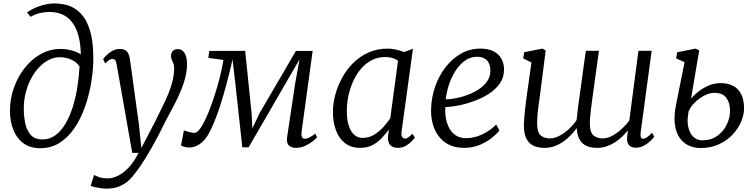

<svg xmlns="http://www.w3.org/2000/svg" viewBox="-20 -851 4394 1118"><path d="M214 12Q155.5 12 116.5 -16.8Q77.5 -45.5 57.8 -95Q38 -144.5 38 -206Q38 -275 60.8 -339.5Q83.5 -404 123.8 -455.2Q164 -506.5 217.5 -536.2Q271 -566 332 -566Q365 -566 398.8 -557Q432.5 -548 450.5 -534Q449.5 -593.5 437.8 -639.5Q426 -685.5 403.2 -717.2Q380.5 -749 346.5 -765.2Q312.5 -781.5 266.5 -781.5Q244 -781.5 216.2 -775.8Q188.5 -770 158 -753L137.5 -779Q162.5 -796.5 190.5 -808Q218.5 -819.5 245 -825.2Q271.5 -831 293.5 -831Q368.5 -831 414.8 -801.2Q461 -771.5 485.2 -721.5Q509.5 -671.5 517.2 -610.5Q525 -549.5 523 -486.5Q521 -424.5 508.5 -356Q496 -287.5 472.5 -222.2Q449 -157 412.8 -104Q376.5 -51 327.2 -19.5Q278 12 214 12ZM227.5 -39Q269.5 -39 302.8 -63.5Q336 -88 361 -130.2Q386 -172.5 403.2 -227Q420.5 -281.5 430.2 -342.2Q440 -403 443 -463.5Q430 -484 410 -496Q390 -508 368.5 -513Q347 -518 329 -518Q296 -518 265 -502.5Q234 -487 207.5 -459Q181 -431 161 -393.5Q141 -356 129.8 -311.2Q118.5 -266.5 118.5 -218Q118.5 -174 127 -133Q135.5 -92 159 -65.5Q182.5 -39 227.5 -39Z M659.5 -474.5Q656 -495 650 -501.5Q644 -508 635.5 -508Q626 -508 616.2 -501.5Q606.5 -495 592.5 -481.5L580.5 -507Q584 -513 598 -527.2Q612 -541.5 632.5 -553.8Q653 -566 676.5 -566Q699 -566 711.2 -557.8Q723.5 -549.5 729.2 -534.5Q735 -519.5 737.5 -499Q744 -452.5 750.5 -405.8Q757 -359 763.2 -312.2Q769.5 -265.5 776 -218.8Q782.5 -172 789 -125.5L803 11L884 -144.5Q903.5 -185.5 923 -224Q942.5 -262.5 958.5 -300.5Q974.5 -338.5 984.2 -377.2Q994 -416 994 -457Q994 -471.5 989.5 -482.2Q985 -493 980.5 -502.8Q976 -512.5 976 -523.5Q976 -545.5 987.2 -555.2Q998.5 -565 1014.5 -565Q1032 -565 1044 -554.8Q1056 -544.5 1062.5 -525Q1069 -505.5 1069 -477.5Q1069 -422 1048 -362.5Q1027 -303 997.8 -247Q968.5 -191 944 -145.5Q921.5 -99 900.5 -59Q879.5 -19 860.2 14.5Q841 48 824 75Q807 102 792.5 122.8Q778 143.5 766 158Q753 177.5 731.2 198.2Q709.5 219 677.2 233.2Q645 247.5 600 247.5Q578.5 247.5 550.8 242.2Q523 237 508 232L527.5 167.5Q535 172 555.2 179.8Q575.5 187.5 610 187.5Q635 187.5 665.5 173.2Q696 159 727.8 126.2Q759.5 93.5 787 39H750Z M1702.5 10Q1676.5 10 1661.8 -4.5Q1647 -19 1652 -54L1698.5 -364L1724 -505L1643 -365L1427.5 7H1391L1350 -368.5L1334 -505Q1314.5 -418.5 1295.8 -349.8Q1277 -281 1259.5 -228Q1242 -175 1225.5 -136Q1209 -97 1194 -70Q1173.5 -33.5 1144 -12.8Q1114.5 8 1080.5 8Q1071.5 8 1061.8 6Q1052 4 1044.2 1Q1036.5 -2 1034 -4L1051 -92.5Q1053.5 -90.5 1065.5 -86.8Q1077.5 -83 1091 -80Q1104.5 -77 1111 -77Q1126 -77 1142.5 -98.5Q1159 -120 1175.5 -154.8Q1192 -189.5 1207.2 -230.8Q1222.5 -272 1234.5 -311Q1241 -331.5 1247.2 -353.8Q1253.5 -376 1259.8 -400Q1266 -424 1271.2 -449.5Q1276.5 -475 1281 -502L1193 -514L1198.5 -554.5L1407.5 -555L1445 -192L1449.5 -103.5L1491.5 -192L1703 -554.5H1800.5L1736.5 -87Q1736 -81.5 1735.5 -71Q1735 -60.5 1739 -51.8Q1743 -43 1755.5 -43Q1768 -43 1784.5 -52Q1801 -61 1816 -73.5L1826 -51Q1821 -44.5 1802.8 -29.8Q1784.5 -15 1758.2 -2.5Q1732 10 1702.5 10Z M2318.5 -86Q2315 -61.5 2322.5 -52.8Q2330 -44 2337.5 -44Q2347.5 -44 2357.5 -51.2Q2367.5 -58.5 2381.5 -72L2395.5 -50Q2392 -44 2378.5 -29.5Q2365 -15 2343.8 -2.5Q2322.5 10 2296.5 10Q2269.5 10 2253.5 -5Q2237.5 -20 2239.5 -56L2244.5 -97Q2226 -72 2203 -47.2Q2180 -22.5 2149.2 -6.2Q2118.5 10 2077.5 10Q2024.5 10 1989.2 -17.2Q1954 -44.5 1936.2 -92Q1918.5 -139.5 1918.5 -200Q1918.5 -246 1931.8 -297Q1945 -348 1971 -396Q1997 -444 2035.5 -483Q2074 -522 2125 -545Q2176 -568 2239 -568Q2259.5 -568 2285.5 -562.2Q2311.5 -556.5 2332.5 -548L2384.5 -567ZM2297.5 -497Q2282 -508.5 2263 -513.8Q2244 -519 2223 -519Q2180 -519 2144.8 -500.8Q2109.5 -482.5 2082.5 -451Q2055.5 -419.5 2037 -379Q2018.5 -338.5 2009 -293.8Q1999.5 -249 1999.5 -205Q1999.5 -153 2011.2 -118Q2023 -83 2043.5 -65.5Q2064 -48 2090.5 -48Q2129 -48 2159.8 -67.2Q2190.5 -86.5 2213.8 -113Q2237 -139.5 2252.5 -162Z M2888 -92Q2874 -72.5 2844.2 -48.5Q2814.5 -24.5 2773.2 -7.2Q2732 10 2683.5 10Q2630.5 10 2593 -9Q2555.5 -28 2532.5 -60.2Q2509.5 -92.5 2499.2 -132.2Q2489 -172 2490 -213Q2491.5 -283 2513.8 -346.8Q2536 -410.5 2574.8 -460.2Q2613.5 -510 2665 -539Q2716.5 -568 2777 -568Q2824 -568 2854.5 -552Q2885 -536 2900 -508.2Q2915 -480.5 2915 -446Q2915 -399.5 2889.8 -364Q2864.5 -328.5 2823.8 -303Q2783 -277.5 2736.5 -261Q2690 -244.5 2646.5 -236.2Q2603 -228 2573.5 -227.5Q2571 -198.5 2575.8 -167Q2580.5 -135.5 2594.2 -108Q2608 -80.5 2632.8 -63.5Q2657.5 -46.5 2695 -46.5Q2722.5 -46.5 2752.2 -55Q2782 -63.5 2812 -81Q2842 -98.5 2869 -126ZM2758.5 -520.5Q2718 -520.5 2685.8 -496.8Q2653.5 -473 2630.2 -435.2Q2607 -397.5 2593.2 -354.5Q2579.5 -311.5 2575.5 -272.5Q2615.5 -273.5 2660.8 -285Q2706 -296.5 2745.8 -317.8Q2785.5 -339 2810.5 -369.2Q2835.5 -399.5 2835.5 -438.5Q2835.5 -479.5 2814.8 -500Q2794 -520.5 2758.5 -520.5Z M3123.5 -291Q3121.5 -276 3118.8 -257Q3116 -238 3113.5 -217.2Q3111 -196.5 3109.2 -175.8Q3107.5 -155 3107.5 -136Q3107.5 -80 3128.2 -62.5Q3149 -45 3182.5 -45Q3209.5 -45 3239 -61Q3268.5 -77 3294.5 -101.5Q3320.5 -126 3337.5 -152Q3340.5 -185 3345.5 -223Q3350.5 -261 3355.5 -296Q3362 -340.5 3367.8 -385Q3373.5 -429.5 3379.5 -472.2Q3385.5 -515 3391.5 -555H3467.5Q3454.5 -461 3445.5 -395Q3436.5 -329 3430.2 -284.8Q3424 -240.5 3420.8 -212.5Q3417.5 -184.5 3416 -167Q3414.5 -149.5 3414.5 -136Q3414.5 -80 3435.8 -62.5Q3457 -45 3490.5 -45Q3517 -45 3545.8 -60.8Q3574.5 -76.5 3600.5 -100.5Q3626.5 -124.5 3644.5 -150L3697.5 -555H3774.5L3710.5 -80Q3708 -60.5 3712 -51.8Q3716 -43 3723.5 -43Q3734 -43 3746.8 -51.2Q3759.5 -59.5 3777.5 -78L3789.5 -55Q3785.5 -48.5 3770.2 -33Q3755 -17.5 3731.8 -4.2Q3708.5 9 3680.5 9Q3653 9 3640.5 -8.8Q3628 -26.5 3632 -58L3636.5 -92Q3621.5 -73.5 3602.5 -55.2Q3583.5 -37 3560.8 -22.2Q3538 -7.5 3512 1.2Q3486 10 3456.5 10Q3422 10 3396.5 -0.8Q3371 -11.5 3356 -36.5Q3341 -61.5 3338.5 -104H3337.5Q3322 -83 3302.5 -62.8Q3283 -42.5 3259.5 -26Q3236 -9.5 3208.8 0.2Q3181.5 10 3150.5 10Q3114.5 10 3087.5 -2Q3060.5 -14 3045.5 -43Q3030.5 -72 3030.5 -123Q3030.5 -140 3032.5 -163.5Q3034.5 -187 3037.2 -212.2Q3040 -237.5 3042.8 -259.5Q3045.5 -281.5 3047.5 -295L3074.5 -487L3026.5 -511L3032.5 -547L3138.5 -568L3157.5 -557Z M4060.5 11Q4021 11 3989 -4.2Q3957 -19.5 3936.2 -50.2Q3915.5 -81 3909.5 -128Q3903.5 -175 3916 -238L3966 -489L3917 -511L3923 -546.5L4030 -568L4051.5 -558L4004 -276.5Q4014.5 -290.5 4039.8 -312Q4065 -333.5 4100.2 -350.2Q4135.5 -367 4176.5 -367Q4220 -367 4250.2 -350.5Q4280.5 -334 4296.5 -301.2Q4312.5 -268.5 4312.5 -219.5Q4312.5 -181.5 4295 -141Q4277.5 -100.5 4244.5 -66Q4211.5 -31.5 4165 -10.2Q4118.5 11 4060.5 11ZM4069 -34Q4121.5 -34 4157.8 -60.5Q4194 -87 4212.5 -127Q4231 -167 4231 -206.5Q4231 -251.5 4209.8 -281Q4188.5 -310.5 4139 -310.5Q4112.5 -310.5 4082.2 -295Q4052 -279.5 4026.5 -254.8Q4001 -230 3989.5 -202Q3986.5 -185 3985 -169.2Q3983.5 -153.5 3984 -139Q3986 -106.5 3997.2 -82.8Q4008.5 -59 4027 -46.5Q4045.5 -34 4069 -34Z"/></svg>

Font: Merriweather 7pt Light
Style: Italic
Weight: 300
Italic angle: -7.8°
Designer: Eben Sorkin
Foundry: Eben Sorkin
Version: Version 2.200;gftools[0.9.31]